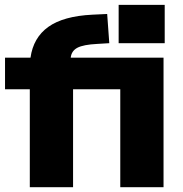

<svg xmlns="http://www.w3.org/2000/svg" viewBox="-20 -782 763 802"><path d="M104.5 -409.2H1V-541H107.4Q119.1 -625 182.1 -669.9Q245.1 -714.8 366.2 -720.7L427.7 -723.6L436.5 -601.6L386.7 -598.6Q328.1 -595.7 303.2 -582.5Q278.3 -569.3 275.4 -541H663.1V0H482.4V-409.2H285.2V0H104.5ZM475.6 -761.7H668V-601.6H475.6Z"/></svg>

Font: Min Sans Black
Style: Regular
Weight: 900
Designer: Jinseong-Kim, NotoSansCJK, Nunito
Foundry: Jinseong-Kim
Version: Version 1.000